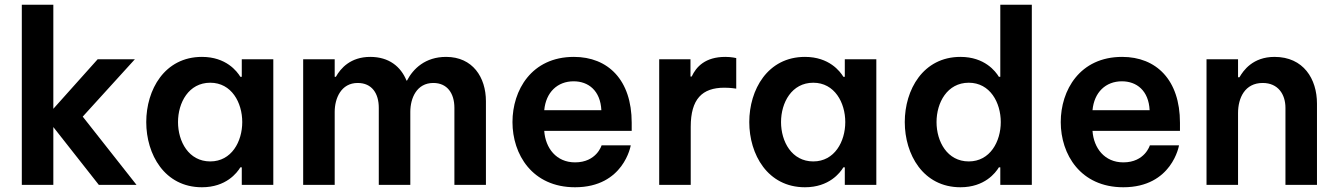

<svg xmlns="http://www.w3.org/2000/svg" viewBox="-20 -780 5638 810"><path d="M205 0V-244L397 0H556L329 -288L549 -530H392L205 -321V-760H72V0Z M832 -540C674 -540 597 -401 597 -265C597 -129 674 10 832 10C934 10 980 -51 994 -74H1000V0H1133V-530H1000V-456H994C980 -479 934 -540 832 -540ZM867 -431C957 -431 1002 -347 1002 -265C1002 -183 957 -99 867 -99C776 -99 731 -183 731 -265C731 -347 776 -431 867 -431Z M1392 0V-308C1392 -365 1419 -430 1489 -430C1549 -430 1578 -386 1578 -325V0H1711V-308C1711 -366 1738 -430 1808 -430C1867 -430 1897 -386 1897 -325V0H2030V-353C2030 -454 1974 -540 1862 -540C1774 -540 1723 -490 1697 -440H1695C1671 -499 1621 -540 1542 -540C1459 -540 1417 -492 1397 -456H1392V-530H1259V0Z M2406 10C2612 10 2641 -167 2641 -167H2518C2518 -167 2497 -95 2406 -95C2327 -95 2281 -155 2276 -228H2645V-262C2645 -443 2545 -540 2401 -540C2222 -540 2142 -399 2142 -265C2142 -129 2225 10 2406 10ZM2276 -315C2283 -391 2332 -437 2400 -437C2462 -437 2513 -398 2517 -315Z M2894 0V-245C2894 -362 2942 -410 3036 -410C3064 -410 3086 -406 3086 -406V-535C3086 -535 3066 -540 3040 -540C2955 -540 2917 -498 2898 -457H2893V-530H2761V0Z M3376 -540C3218 -540 3141 -401 3141 -265C3141 -129 3218 10 3376 10C3478 10 3524 -51 3538 -74H3544V0H3677V-530H3544V-456H3538C3524 -479 3478 -540 3376 -540ZM3411 -431C3501 -431 3546 -347 3546 -265C3546 -183 3501 -99 3411 -99C3320 -99 3275 -183 3275 -265C3275 -347 3320 -431 3411 -431Z M4032 10C4134 10 4180 -51 4194 -74H4200V0H4333V-760H4200V-456H4194C4180 -479 4134 -540 4032 -540C3874 -540 3797 -401 3797 -265C3797 -129 3874 10 4032 10ZM4067 -99C3976 -99 3931 -183 3931 -265C3931 -347 3976 -431 4067 -431C4157 -431 4202 -347 4202 -265C4202 -183 4157 -99 4067 -99Z M4719 10C4925 10 4954 -167 4954 -167H4831C4831 -167 4810 -95 4719 -95C4640 -95 4594 -155 4589 -228H4958V-262C4958 -443 4858 -540 4714 -540C4535 -540 4455 -399 4455 -265C4455 -129 4538 10 4719 10ZM4589 -315C4596 -391 4645 -437 4713 -437C4775 -437 4826 -398 4830 -315Z M5203 0V-303C5203 -367 5232 -430 5307 -430C5372 -430 5403 -382 5403 -325V0H5536V-343C5536 -447 5479 -540 5357 -540C5265 -540 5225 -482 5209 -454H5203V-530H5070V0Z"/></svg>

Font: Be Vietnam Pro SemiBold
Style: Regular
Weight: 600
Designer: Lam Bao, Tony Le, Vietanh Nguyen
Foundry: Yellow Type Foundry
Version: Version 1.002